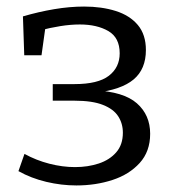

<svg xmlns="http://www.w3.org/2000/svg" viewBox="-20 -557 531 586"><path d="M213.3 9Q167.3 9 121.2 -2Q75 -13 36.3 -34.7L54.7 -87.3Q90.3 -67.7 130.7 -57.3Q171 -47 209 -47Q248.3 -47 281.5 -58Q314.7 -69 334.8 -92.2Q355 -115.3 355 -152Q355 -180 340.8 -202Q326.7 -224 294.3 -236.8Q262 -249.7 207 -249.7H141V-300.3H207.3Q279.3 -300.3 312.3 -325.8Q345.3 -351.3 345.3 -394.3Q345.3 -442 310.7 -462.2Q276 -482.3 223.7 -482.3Q195.3 -482.3 164.2 -477.3Q133 -472.3 101 -464L120 -483.7L106.7 -388.3H54L50 -507Q98 -521 145.3 -529Q192.7 -537 236.7 -537Q290.3 -537 333.2 -523.5Q376 -510 400.7 -480.7Q425.3 -451.3 425.3 -404.3Q425.3 -346 387.8 -314.5Q350.3 -283 270.3 -273.7L268 -281.3Q357.3 -277.3 397.8 -241.7Q438.3 -206 438.3 -148.7Q438.3 -94.7 406.3 -59.5Q374.3 -24.3 323.2 -7.7Q272 9 213.3 9Z"/></svg>

Font: Bitter Thin
Style: Regular
Weight: 100
Designer: Sol Matas, and Bitter project Authors
Foundry: Sol Matas
Version: Version 2.002